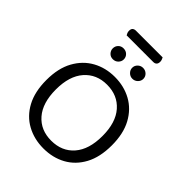

<svg xmlns="http://www.w3.org/2000/svg" viewBox="-257 -1054 1203 1203"><g transform="rotate(45 344.5 -453.0)"><path d="M448 -857H212Q208 -863 205 -871Q202 -879 202 -888Q202 -905 210.5 -912Q219 -919 232 -919H469Q472 -914 475 -905.5Q478 -897 478 -889Q478 -873 470 -865Q462 -857 448 -857ZM634 -304Q634 -200 596 -129.5Q558 -59 492.5 -23Q427 13 344 13Q262 13 196 -23Q130 -59 92 -129.5Q54 -200 54 -304Q54 -408 93 -478.5Q132 -549 197.5 -585Q263 -621 344 -621Q426 -621 491.5 -585Q557 -549 595.5 -478.5Q634 -408 634 -304ZM551 -304Q551 -423 494.5 -487.5Q438 -552 344 -552Q251 -552 194.5 -487.5Q138 -423 138 -304Q138 -185 194 -120.5Q250 -56 344 -56Q439 -56 495 -120.5Q551 -185 551 -304ZM306 -738Q306 -719 292 -704.5Q278 -690 256 -690Q235 -690 221.5 -704.5Q208 -719 208 -738Q208 -758 221.5 -772Q235 -786 256 -786Q278 -786 292 -772Q306 -758 306 -738ZM479 -738Q479 -719 464.5 -704.5Q450 -690 429 -690Q409 -690 394.5 -704.5Q380 -719 380 -738Q380 -758 394.5 -772Q409 -786 429 -786Q450 -786 464.5 -772Q479 -758 479 -738Z"/></g></svg>

Font: Baloo Tamma 2
Style: Regular
Weight: 400
Designer: Divya Kowshik, Shuchita Grover and Ek Type
Foundry: Ek Type
Version: Version 1.700